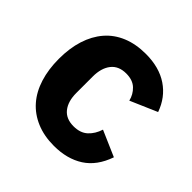

<svg xmlns="http://www.w3.org/2000/svg" viewBox="-147 -668 810 810"><g transform="rotate(45 258.5 -262.5)"><path d="M281 12Q222 12 176 -7.5Q130 -27 99 -62.5Q68 -98 52 -149Q36 -200 36 -263Q36 -326 52 -376.5Q68 -427 99 -463Q130 -499 176 -518Q222 -537 281 -537Q361 -537 414.5 -501Q468 -465 491 -400L371 -348Q364 -378 342 -399Q320 -420 281 -420Q236 -420 213 -390.5Q190 -361 190 -311V-213Q190 -163 213 -134Q236 -105 281 -105Q321 -105 344.5 -126.5Q368 -148 379 -183L494 -133Q468 -58 413.5 -23Q359 12 281 12Z"/></g></svg>

Font: Aneliza ExtraBold
Style: Regular
Weight: 800
Designer: Mike Abbink, Paul van der Laan, Pieter van Rosmalen
Foundry: Bold Monday
Version: Version 3.001;September 8, 2019;FontCreator 11.5.0.2425 64-b